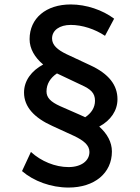

<svg xmlns="http://www.w3.org/2000/svg" viewBox="-20 -731 628 863"><path d="M385 -438 278 -488C239 -507 214 -528 214 -558C214 -595 248 -619 298 -619C350 -619 407 -600 452 -570L493 -647C441 -686 368 -711 298 -711C187 -711 113 -649 113 -555C113 -512 136 -473 174 -441C122 -413 88 -369 88 -315C88 -250 135 -201 215 -165L313 -120C355 -100 382 -79 382 -48C382 -8 345 20 288 20C228 20 165 -6 119 -48L79 38C131 83 209 112 288 112C405 112 483 47 483 -50C483 -92 462 -130 426 -162C478 -190 508 -234 508 -285C508 -348 470 -399 385 -438ZM339 -215 250 -254C208 -273 189 -292 189 -320C189 -353 206 -381 236 -401L253 -393L346 -349C388 -330 407 -313 407 -278C407 -247 390 -222 363 -204Z"/></svg>

Font: Gully Medium
Style: Regular
Weight: 500
Designer: jaikishan Patel
Foundry: MagicType
Version: Version 1.000;Glyphs 3.2 (3242)